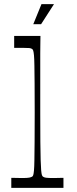

<svg xmlns="http://www.w3.org/2000/svg" viewBox="-20 -915 377 935"><path d="M142 -797 182 -895H243L180 -797ZM35 0V-49Q50 -49 63 -48.5Q76 -48 87 -48Q113 -48 122.5 -50Q132 -52 137 -55Q140 -57 142 -63Q144 -69 145.5 -85.5Q147 -102 147.5 -135.5Q148 -169 148.5 -225Q149 -281 149 -367Q149 -452 148.5 -507.5Q148 -563 147.5 -596Q147 -629 145.5 -645Q144 -661 142 -667.5Q140 -674 137 -676Q132 -680 123 -681Q114 -682 90 -682Q81 -682 71 -682Q61 -682 49 -682V-740H177Q177 -722 176.5 -702.5Q176 -683 176 -656Q176 -629 176 -590Q176 -551 176 -496Q176 -441 176 -364Q176 -279 176.5 -223.5Q177 -168 178 -135Q179 -102 180.5 -85.5Q182 -69 184 -63Q186 -57 189 -55Q194 -51 204 -49.5Q214 -48 243 -48Q253 -48 264 -48.5Q275 -49 289 -49V0Z"/></svg>

Font: Ojuju
Style: Regular
Weight: 400
Designer: Chisaokwu Joboson, Mirko Velimirovic
Foundry: Udi Foundry
Version: Version 1.000